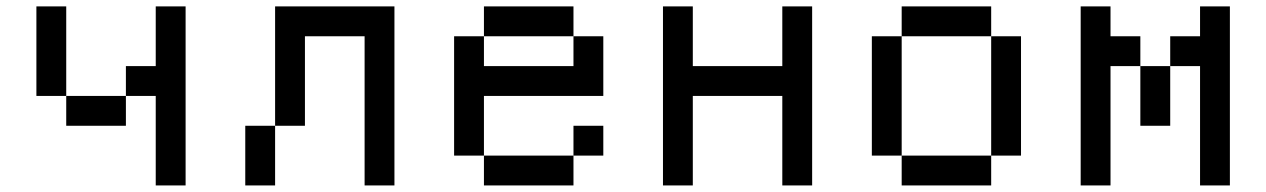

<svg xmlns="http://www.w3.org/2000/svg" viewBox="-20 -565 3858 585"><path d="M454.5 -545.5V-363.6H363.6V-272.7H454.5V0H545.5V-545.5ZM90.9 -545.5V-272.7H181.8V-545.5ZM363.6 -272.7H181.8V-181.8H363.6Z M727.3 -181.8V0H818.2V-181.8ZM818.2 -545.5V-181.8H909.1V-454.5H1090.9V0H1181.8V-545.5Z M1454.5 -545.5V-454.5H1727.3V-545.5ZM1363.6 -454.5V-90.9H1454.5V-272.7H1818.2V-454.5H1727.3V-363.6H1454.5V-454.5ZM1454.5 -90.9V0H1727.3V-90.9ZM1727.3 -181.8V-90.9H1818.2V-181.8Z M2000 -545.5V0H2090.9V-272.7H2363.6V0H2454.5V-545.5H2363.6V-363.6H2090.9V-545.5Z M2727.3 -545.5V-454.5H3000V-545.5ZM3000 -454.5V-90.9H3090.9V-454.5ZM2636.4 -454.5V-90.9H2727.3V-454.5ZM2727.3 -90.9V0H3000V-90.9Z M3272.7 -545.5V0H3363.6V-363.6H3454.5V-454.5H3363.6V-545.5ZM3636.4 -363.6V0H3727.3V-545.5H3636.4V-454.5H3545.5V-363.6ZM3454.5 -363.6V-181.8H3545.5V-363.6Z"/></svg>

Font: Departure Mono
Style: Regular
Weight: 400
Monospace: yes
Designer: Helena Zhang
Version: Version 1.500;Glyphs 3.3.1 (3343)